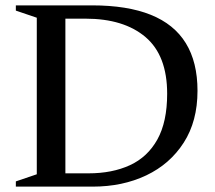

<svg xmlns="http://www.w3.org/2000/svg" viewBox="-20 -695 800 715"><path d="M602.5 -346Q602.5 -488.5 521.8 -557Q441 -625.5 298.5 -625.5H164.5L161 -675H323Q454 -675 541.2 -640Q628.5 -605 672 -534.2Q715.5 -463.5 715.5 -357Q715.5 -243.5 664.2 -163.8Q613 -84 524.8 -42Q436.5 0 325 0H161L164.5 -49.5H309.5Q398 -49.5 463.8 -79.8Q529.5 -110 566 -175.5Q602.5 -241 602.5 -346ZM39 0V-19.5L117 -46V-629L39 -655.5V-675H223.5V0Z"/></svg>

Font: Newsreader 24pt Medium
Style: Regular
Weight: 500
Designer: Hugues Gentile
Foundry: Production Type
Version: Version 1.003